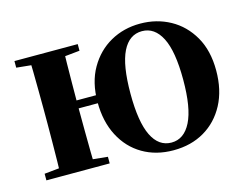

<svg xmlns="http://www.w3.org/2000/svg" viewBox="-83 -690 1082 841"><g transform="rotate(-15 458.0 -270.0)"><path d="M36 0V-30L145 -41H215L323 -30V0ZM36 -511V-541H323V-511L215 -500H145ZM101 0Q103 -26 103.5 -68Q104 -110 104.5 -156Q105 -202 105 -236V-305Q105 -339 104.5 -385Q104 -431 103.5 -473.5Q103 -516 101 -541H257Q256 -516 255.5 -473Q255 -430 254.5 -382.5Q254 -335 254 -297V-273Q254 -220 254.5 -166.5Q255 -113 255.5 -69.5Q256 -26 257 0ZM179 -268V-304H422V-268ZM609 17Q530 17 469.5 -18.5Q409 -54 375 -119.5Q341 -185 341 -273Q341 -362 377.5 -425.5Q414 -489 474.5 -523Q535 -557 609 -557Q684 -557 745 -523.5Q806 -490 842.5 -426.5Q879 -363 879 -273Q879 -184 844.5 -119Q810 -54 749.5 -18.5Q689 17 609 17ZM609 -18Q666 -18 697.5 -80.5Q729 -143 729 -271Q729 -400 697.5 -461.5Q666 -523 609 -523Q551 -523 520.5 -461.5Q490 -400 490 -271Q490 -143 520.5 -80.5Q551 -18 609 -18Z"/></g></svg>

Font: Noto Serif JP ExtraBold
Style: Regular
Weight: 800
Designer: Ryoko NISHIZUKA 西塚涼子 (kana & ideographs); Frank Grießhammer (Latin, Greek & Cyrillic); Wenlong ZHANG 张文龙 (bopomofo); San
Foundry: Adobe
Version: Version 2.003-H1;hotconv 1.1.1;makeotfexe 2.6.0